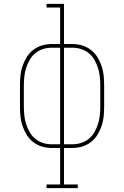

<svg xmlns="http://www.w3.org/2000/svg" viewBox="-20 -755 640 990"><path d="M381 215H220V196H290V8H248Q222 8 197.5 1Q173 -6 152.5 -21.5Q132 -37 118.5 -58.5Q105 -80 96.5 -104.5Q88 -129 85.5 -154Q83 -179 83 -205V-315Q83 -341 85.5 -366Q88 -391 96.5 -415.5Q105 -440 118.5 -461.5Q132 -483 152.5 -498.5Q173 -514 197.5 -521Q222 -528 248 -528H290V-716H220V-735H310V-528H352Q378 -528 402.5 -521Q427 -514 447.5 -498.5Q468 -483 481.5 -461.5Q495 -440 503.5 -415.5Q512 -391 514.5 -366Q517 -341 517 -315V-205Q517 -179 514.5 -154Q512 -129 503.5 -104.5Q495 -80 481.5 -58.5Q468 -37 447.5 -21.5Q427 -6 402.5 1Q378 8 352 8H310V196H381ZM290 -11V-509H248Q225 -509 203 -502.5Q181 -496 163 -481.5Q145 -467 133.5 -447Q122 -427 115 -405.5Q108 -384 105.5 -361Q103 -338 103 -315V-205Q103 -182 105.5 -159Q108 -136 115 -114.5Q122 -93 133.5 -73Q145 -53 163 -38.5Q181 -24 203 -17.5Q225 -11 248 -11ZM310 -11H352Q375 -11 397 -17.5Q419 -24 437 -38.5Q455 -53 466.5 -73Q478 -93 485 -114.5Q492 -136 494.5 -159Q497 -182 497 -205V-315Q497 -338 494.5 -361Q492 -384 485 -405.5Q478 -427 466.5 -447Q455 -467 437 -481.5Q419 -496 397 -502.5Q375 -509 352 -509H310Z"/></svg>

Font: Iosevka HT Thin Extended
Style: Regular
Weight: 100
Width: 7
Monospace: yes
Designer: Belleve Invis
Foundry: Belleve Invis
Version: Version 32.3.0; ttfautohint (v1.8.4)